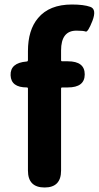

<svg xmlns="http://www.w3.org/2000/svg" viewBox="-20 -832 438 852"><path d="M178 0Q104 0 104 -75V-439Q104 -444 99 -444Q29 -444 27 -498Q25 -553 98 -559Q104 -559 104 -566V-605Q104 -699 149 -752Q199 -812 299 -812Q352 -812 381 -801.5Q410 -791 390 -739Q370 -688 360 -692Q350 -696 319 -696Q251 -696 251 -608V-565Q251 -560 256 -560H281Q356 -560 356 -502Q356 -444 281 -444H256Q251 -444 251 -439V-75Q251 0 178 0Z"/></svg>

Font: Resource Han Rounded JP
Style: Bold
Weight: 700
Designer: Cyano Hao (round all glyphs); Ryoko NISHIZUKA 西塚涼子 (kana, bopomofo & ideographs); Paul D. Hunt (Latin, Greek & Cyrillic)
Foundry: Cyano Hao
Version: 0.990